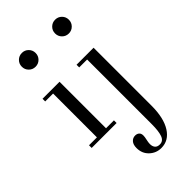

<svg xmlns="http://www.w3.org/2000/svg" viewBox="-308 -805 1192 1192"><g transform="rotate(-45 288.0 -209.0)"><path d="M41 0V-23.4H110.4V-408.2H41V-431.6H190.4V-23.4H259.8V0ZM108.4 -620.1Q90.8 -637.7 90.8 -663.1Q90.8 -688.5 108.4 -706.1Q126 -723.6 151.4 -723.6Q176.8 -723.6 194.3 -706.1Q211.9 -688.5 211.9 -663.1Q211.9 -637.7 194.3 -620.1Q176.8 -602.5 151.4 -602.5Q126 -602.5 108.4 -620.1ZM237.3 197.3Q237.3 167.5 251.2 151.9Q265.1 136.2 285.6 136.2Q302.2 136.2 312.5 145.3Q322.8 154.3 322.8 172.4Q322.8 185.1 318.4 203.6Q313.5 225.1 313.5 238.3Q313.5 259.3 323.7 271.7Q334 284.2 355.5 284.2Q386.2 284.2 397.7 252.4Q409.2 220.7 409.2 160.6V-408.2H339.8V-431.6H489.3V77.6Q489.3 185.1 450.9 245.8Q412.6 306.6 347.2 306.6Q302.2 306.6 269.8 276.1Q237.3 245.6 237.3 197.3ZM400.4 -620.1Q382.8 -637.7 382.8 -663.1Q382.8 -688.5 400.4 -706.1Q418 -723.6 443.4 -723.6Q468.8 -723.6 486.3 -706.1Q503.9 -688.5 503.9 -663.1Q503.9 -637.7 486.3 -620.1Q468.8 -602.5 443.4 -602.5Q418 -602.5 400.4 -620.1Z"/></g></svg>

Font: Theano Didot
Style: Regular
Weight: 400
Designer: Alexey Kryukov
Version: Version 2.0